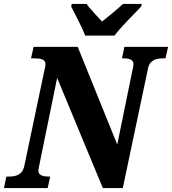

<svg xmlns="http://www.w3.org/2000/svg" viewBox="-42 -951 870 971"><path d="M389 -771H537C572 -818 637 -880 672 -918L675 -931H580C558 -910 505 -866 474 -842C453 -866 410 -909 396 -931H321L318 -918C337 -880 375 -809 389 -771ZM-22 0H199L212 -58H207C180 -58 152 -62 152 -88C152 -94 154 -103 158 -122L247 -557L478 0H579L706 -602C715 -649 749 -656 784 -656H795L808 -714H587L575 -656H580C607 -656 633 -652 633 -626C633 -618 630 -604 627 -592L551 -220L351 -714H128L115 -656H126C163 -656 188 -652 188 -626C188 -618 185 -606 181 -588L81 -112C71 -65 37 -58 1 -58H-10Z"/></svg>

Font: Noto Serif Condensed Black
Style: Italic
Weight: 900
Width: 3
Italic angle: -12°
Designer: Monotype Design Team
Foundry: Monotype Imaging Inc.
Version: Version 2.013